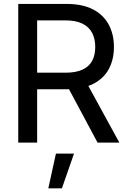

<svg xmlns="http://www.w3.org/2000/svg" viewBox="-20 -748 666 1007"><path d="M75.7 0V-727.5H327.1Q413.1 -727.5 468.3 -698.5Q523.4 -669.4 550.5 -618.4Q577.6 -567.4 577.6 -501.5Q577.6 -436.5 550.8 -386.2Q523.9 -335.9 468.5 -307.9Q413.1 -279.8 327.6 -279.8H131.8V-366.7H322.8Q378.9 -366.7 413.3 -383.1Q447.8 -399.4 463.6 -429.4Q479.5 -459.5 479.5 -501.5Q479.5 -543.9 463.4 -575.2Q447.3 -606.4 412.8 -623.8Q378.4 -641.1 321.8 -641.1H174.8V0ZM491.7 0 316.4 -327.6H426.8L606 0ZM233.4 239.7 273.4 57.6H368.2L304.7 239.7Z"/></svg>

Font: Inter Cardless Tabular
Style: Regular
Weight: 400
Designer: Rasmus Andersson
Foundry: rsms
Version: Version 4.000;git-4fc901f